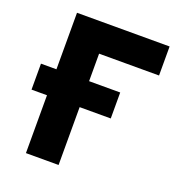

<svg xmlns="http://www.w3.org/2000/svg" viewBox="-133 -819 861 945"><g transform="rotate(20 297.0 -346.5)"><path d="M109 -714H594V-562H280V-418H443V-282H280V21H109V-282H28V-418H109Z"/></g></svg>

Font: Repo
Style: ExtraBold
Weight: 800
Designer: Stefan Peev
Foundry: Context Ltd
Version: Version 001.000